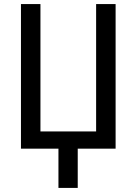

<svg xmlns="http://www.w3.org/2000/svg" viewBox="-20 -734 674 948"><path d="M550.8 0H363.8V193.8H268.6V0H83.5V-713.9H179.7V-85H454.6V-713.9H550.8Z"/></svg>

Font: Open Sans SemiCondensed Medium
Style: Regular
Weight: 500
Width: 4
Designer: Monotype Design Team
Foundry: Monotype Imaging Inc.
Version: Version 3.000